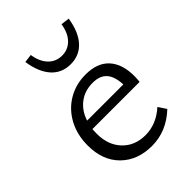

<svg xmlns="http://www.w3.org/2000/svg" viewBox="-196 -746 848 848"><g transform="rotate(-45 228.0 -322.5)"><path d="M47 -193Q47 -260 75 -312Q103 -364 152 -393Q201 -422 262 -422Q335 -422 372.5 -381Q410 -340 410 -265Q410 -252 408 -230H113L112 -202Q112 -131 153 -88Q194 -45 260 -45Q328 -45 385 -96L410 -59Q338 9 247 9Q157 9 102 -45.5Q47 -100 47 -193ZM152 -654Q159 -607 184.5 -580.5Q210 -554 248 -554Q286 -554 311.5 -580.5Q337 -607 344 -654L384 -649Q373 -577 338 -538.5Q303 -500 248 -500Q193 -500 158.5 -538.5Q124 -577 113 -649ZM349 -273Q347 -324 325 -349Q303 -374 258 -374Q209 -374 173.5 -347Q138 -320 123 -273Z"/></g></svg>

Font: QiushuiShotai Bright
Style: Regular
Weight: 400
Designer: Christian Thalmann (Catharsis Fonts)
Version: Version 1.250;